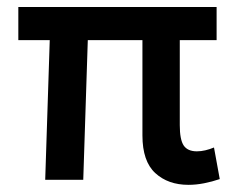

<svg xmlns="http://www.w3.org/2000/svg" viewBox="-20 -515 693 550"><path d="M520 14.5Q461.5 14.5 424.8 -19.2Q388 -53 388 -127V-400H231.5L218.5 0H109.5L122.5 -400H32.5V-495H600.5V-400H495V-156.5Q495 -115 506.2 -98.2Q517.5 -81.5 544 -81.5Q556 -81.5 568.5 -84.5Q581 -87.5 593 -92.5L609.5 -2Q587.5 5.5 564.5 10Q541.5 14.5 520 14.5Z"/></svg>

Font: Geologica
Style: Regular
Weight: 400
Designer: Sindre Bremnes, Frode Helland
Foundry: Monokrom Skriftforlag AS
Version: Version 1.010; ttfautohint (v1.8.4.7-5d5b);gftools[0.9.28]